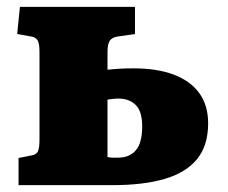

<svg xmlns="http://www.w3.org/2000/svg" viewBox="-20 -539 663 559"><path d="M34 0V-79L69 -86Q85 -88 90 -97.5Q95 -107 95 -133V-387Q95 -412 89.5 -421.5Q84 -431 69 -433L30 -440L38 -519H373V-440L325 -433Q307 -431 300 -421Q293 -411 293 -389V-336Q311 -338 328.5 -339Q346 -340 369 -340Q438 -340 486.5 -321.5Q535 -303 560.5 -267.5Q586 -232 586 -180Q586 -115 553.5 -75.5Q521 -36 459 -18Q397 0 309 0ZM324 -80Q357 -80 375.5 -101.5Q394 -123 394 -171Q394 -215 375 -233.5Q356 -252 325 -252Q316 -252 308.5 -251Q301 -250 293 -249V-82Q300 -80 307.5 -80Q315 -80 324 -80Z"/></svg>

Font: Literata 18pt ExtraBold
Style: Regular
Weight: 800
Designer: Latin by Veronika Burian and Jose Scaglione. Greek by Irene Vlachou. Cyrillic by Vera Evstafieva.
Foundry: TypeTogether
Version: Version 3.103;gftools[0.9.29]